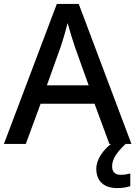

<svg xmlns="http://www.w3.org/2000/svg" viewBox="-20 -737 694 983"><path d="M540 0H548C509 31 473 78 473 127C473 188 509 226 581 226C609 226 628 222 647 216V151C636 154 619 158 597 158C571 158 554 144 554 115C554 76 578 43 623 0H653L383 -717H271L0 0H112L188 -206H464ZM362 -501 434 -300H220L292 -501C300 -524 316 -578 326 -619C334 -589 355 -522 362 -501Z"/></svg>

Font: Noto Sans Malayalam Medium
Style: Regular
Weight: 500
Designer: Jelle Bosma - Monotype Design Team
Foundry: Monotype Imaging Inc.
Version: Version 2.104